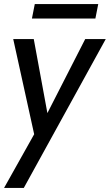

<svg xmlns="http://www.w3.org/2000/svg" viewBox="-33 -682 540 944"><path d="M135 -22 32 -490H133L200 -126L386 -490H487L84 242H-13ZM138 -662H450L436 -591H124Z"/></svg>

Font: Cabin
Style: Italic
Weight: 400
Italic angle: -7°
Designer: Pablo Impallari
Foundry: Pablo Impallari. http://www.impallari.com Igino Marini. http://www.ikern.com
Version: Version 2.200